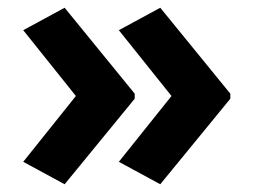

<svg xmlns="http://www.w3.org/2000/svg" viewBox="-20 -522 655 496"><path d="M575 -267 394 -46 287 -104 423 -274 287 -444 394 -502 575 -280ZM328 -267 147 -46 40 -104 176 -274 40 -444 147 -502 328 -280Z"/></svg>

Font: Noto Sans Bengali UI
Style: Bold
Weight: 700
Designer: Jelle Bosma - Monotype Design Team
Foundry: Monotype Imaging Inc.
Version: Version 2.003; ttfautohint (v1.8.4.7-5d5b)